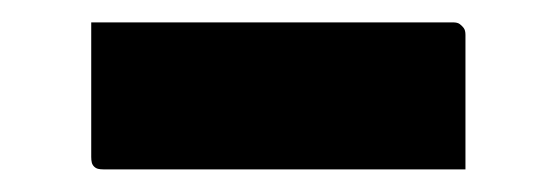

<svg xmlns="http://www.w3.org/2000/svg" viewBox="-20 -384 490 169"><path d="M60.3 -364.3H378.7Q382.7 -364.3 384.7 -362.8Q386.7 -361.3 388.2 -359.3Q389.7 -357.3 389.7 -353.3Q389.7 -322.8 389.7 -294.5Q389.7 -266.2 389.7 -234.9H71.3Q68.3 -234.9 66.3 -235.4Q64.3 -235.9 62.8 -237.4Q61.3 -238.9 60.8 -240.9Q60.3 -242.9 60.3 -245.9Q60.3 -277.2 60.3 -305.5Q60.3 -333.8 60.3 -364.3Z"/></svg>

Font: Recursive Sans Linear Light
Style: Regular
Weight: 300
Version: Version 1.085